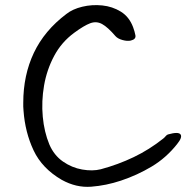

<svg xmlns="http://www.w3.org/2000/svg" viewBox="-20 -683 751 743"><path d="M448 16Q391 35 333 39.5Q275 44 219 13Q143 -31 110 -101Q77 -171 71 -255Q70 -263 70 -270.5Q70 -278 70 -285Q70 -392 111 -478.5Q152 -565 237 -629Q261 -648 298.5 -657Q336 -666 375.5 -662Q415 -658 447.5 -638Q480 -618 495 -578Q501 -562 504 -546.5Q507 -531 486 -526Q473 -523 454.5 -528Q436 -533 427 -543Q397 -578 375 -590Q353 -602 329 -593Q305 -584 267 -556Q218 -520 189.5 -466.5Q161 -413 150.5 -352Q140 -291 145.5 -231.5Q151 -172 171 -124Q189 -82 223.5 -58Q258 -34 298 -27Q338 -20 370 -28Q437 -46 497.5 -75Q558 -104 612 -147Q617 -151 621.5 -156.5Q626 -162 631 -163Q670 -174 678.5 -163Q687 -152 665 -125Q623 -72 567 -38.5Q511 -5 448 16Z"/></svg>

Font: Mynerve
Style: Regular
Weight: 400
Designer: Carolina Short
Foundry: Carolina Short
Version: Version 1.000; ttfautohint (v1.8.4.7-5d5b)